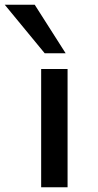

<svg xmlns="http://www.w3.org/2000/svg" viewBox="-63 -787 414 807"><path d="M110 0V-497H221V0ZM125 -563 -43 -767H83L213 -563Z"/></svg>

Font: Nunito Sans 7pt Expanded Medium
Style: Regular
Weight: 500
Width: 7
Designer: Vernon Adams
Foundry: Vernon Adams
Version: Version 3.101;gftools[0.9.27]